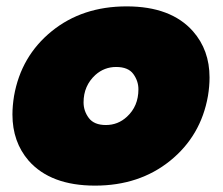

<svg xmlns="http://www.w3.org/2000/svg" viewBox="-20 -572 700 602"><path d="M278 10Q139 10 70 -68Q19 -127 19 -213Q19 -240 24 -271Q46 -396 142 -474Q238 -552 377 -552Q516 -552 585 -474Q637 -415 637 -329Q637 -301 632 -271Q610 -146 513.5 -68Q417 10 278 10ZM312 -180Q350 -180 378 -206Q414 -239 414 -292Q414 -318 398 -340Q382 -362 344 -362Q307 -362 279 -337Q242 -303 242 -251Q242 -224 258.5 -202Q275 -180 312 -180Z"/></svg>

Font: YamahaIndonesia935. App Black
Style: Italic
Weight: 900
Italic angle: -10°
Designer: Dalton Maag Ltd
Foundry: Dalton Maag Ltd
Version: Version 1.002; January 01, 2024; Regular/Italic